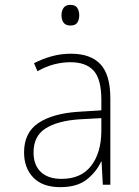

<svg xmlns="http://www.w3.org/2000/svg" viewBox="-20 -760 570 790"><path d="M228 10Q155 10 117 -29.5Q79 -69 79 -133Q79 -214 137.5 -253.5Q196 -293 301 -300L397 -306V-349Q397 -434 365.5 -469Q334 -504 270 -504Q237 -504 203.5 -495.5Q170 -487 134 -467L120 -500Q155 -518 193 -528.5Q231 -539 272 -539Q353 -539 393.5 -495.5Q434 -452 434 -355V0H403L398 -95H396Q376 -52 336.5 -21Q297 10 228 10ZM233 -24Q313 -24 354.5 -77Q396 -130 397 -219V-274L306 -269Q217 -263 167.5 -231.5Q118 -200 118 -133Q118 -81 148 -52.5Q178 -24 233 -24ZM270 -655Q250 -655 241.5 -667Q233 -679 233 -697Q233 -715 241.5 -727.5Q250 -740 270 -740Q290 -740 298 -727.5Q306 -715 306 -697Q306 -680 298.5 -667.5Q291 -655 270 -655Z"/></svg>

Font: Noto Sans Mono Condensed ExtraLight
Style: Regular
Weight: 200
Width: 3
Designer: Monotype Design Team
Foundry: Monotype Imaging Inc.
Version: Version 2.014; ttfautohint (v1.8.4.7-5d5b)